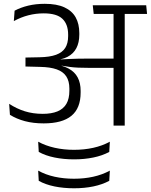

<svg xmlns="http://www.w3.org/2000/svg" viewBox="-20 -658 790 1006"><path d="M750.5 -585 746 -630.5H466L471 -585ZM575 0H633.5V-601.5H575ZM28 -114 32 -56.5Q66.5 -35 110.5 -23.2Q154.5 -11.5 209 -11.5Q306 -11.5 354.2 -51.2Q402.5 -91 402.5 -173V-182Q402.5 -223 387 -252.2Q371.5 -281.5 339 -299Q306.5 -316.5 255 -322.5L254.5 -341.5Q302.5 -344 333.8 -360.2Q365 -376.5 380.2 -405.8Q395.5 -435 395.5 -476.5V-484.5Q395.5 -533 376.5 -567Q357.5 -601 317.5 -619.5Q277.5 -638 214.5 -638Q167.5 -638 128 -628.5Q88.5 -619 56.5 -602L52.5 -547.5Q90 -568 129 -578Q168 -588 209 -588Q277 -588 307 -559.5Q337 -531 337 -476.5V-469Q337 -431 321.8 -407Q306.5 -383 273.8 -371Q241 -359 187.5 -358L113.5 -356.5V-309.5L191 -307.5Q243.5 -306.5 277.2 -294.5Q311 -282.5 327.2 -257.8Q343.5 -233 343.5 -194V-183Q343.5 -140.5 327.8 -113.8Q312 -87 280.8 -74.2Q249.5 -61.5 204 -61.5Q153 -61.5 110 -75Q67 -88.5 28 -114ZM249.5 -346.5V-316.5L301.5 -307L302.5 -314Q325.5 -310 346.5 -307.2Q367.5 -304.5 390.8 -303.5Q414 -302.5 443.5 -302.5H597.5V-351H442.5Q412.5 -351 389 -350.5Q365.5 -350 343.5 -349Q321.5 -348 297 -346.5L296.5 -351.5ZM368 177Q422.5 177 469.5 167.2Q516.5 157.5 552.5 138L555.5 84.5Q516 106 468.5 116.5Q421 127 367.5 127Q314 127 266.2 116.2Q218.5 105.5 180 84.5L183 138Q218 157.5 265.5 167.2Q313 177 368 177ZM368 328.5Q422.5 328.5 469.2 318.8Q516 309 552.5 289.5L555.5 236Q516 257.5 468.5 268Q421 278.5 367.5 278.5Q314 278.5 266.2 268Q218.5 257.5 180 236L183 289.5Q218 309 265.5 318.8Q313 328.5 368 328.5Z"/></svg>

Font: Anek Devanagari Medium Light
Style: Regular
Weight: 300
Version: Version 1.003